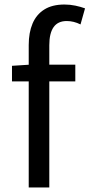

<svg xmlns="http://www.w3.org/2000/svg" viewBox="-20 -829 396 849"><path d="M107 0V-630Q107 -685 124 -725Q141 -765 176 -787Q211 -809 265 -809Q290 -809 313.5 -804Q337 -799 356 -792L336 -721Q306 -736 275 -736Q236 -736 217 -709Q198 -682 198 -629V0ZM33 -469V-538L111 -543H313V-469Z"/></svg>

Font: Noto Sans HK Thin
Style: Regular
Weight: 400
Version: Version 2.004-H2;hotconv 1.0.118;makeotfexe 2.5.65603